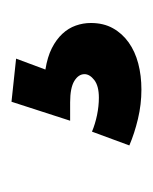

<svg xmlns="http://www.w3.org/2000/svg" viewBox="14 -80 266 334"><g transform="rotate(-90 147.0 87.0)"><path d="M137 -26 212 -18 193 33Q215 36.5 230.2 44.2Q245.5 52 255.2 62.5Q265 73 269.5 85.8Q274 98.5 274 112Q274 134 265 150.2Q256 166.5 240.2 177.8Q224.5 189 203.5 194.5Q182.5 200 158 200Q132.5 200 107.2 194Q82 188 61 179L85 114Q98 119.5 113.8 122.8Q129.5 126 144 126Q164.5 126 174.8 118Q185 110 185 101Q185 90.5 173 83.2Q161 76 136 76H104Z"/></g></svg>

Font: Argentum Sans
Style: Regular
Weight: 400
Designer: Julieta Ulanovsky, Owen Earl, Chris M. Simpson, Rasmus Andersson, Cristiano Sobral
Foundry: The Argentum Sans Project Authors
Version: Version 3.135; ttfautohint (v1.8.4.7-5d5b-dirty)